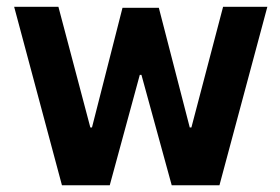

<svg xmlns="http://www.w3.org/2000/svg" viewBox="-20 -553 837 573"><path d="M551.2 -172.6H546.3L454 -529.8H345.6L254.5 -172.6H249.6L154.3 -532.8H22.2L164.9 0H307.5L397.2 -329.6H402.1L492.5 0H634.9L777.9 -532.8H645.8Z"/></svg>

Font: Estedad VF
Style: Regular
Weight: 100
Designer: Amin Abedi
Version: Version 7.3